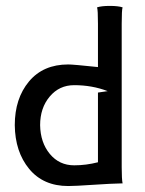

<svg xmlns="http://www.w3.org/2000/svg" viewBox="-20 -622 490 647"><path d="M29.8 -200.2Q29.8 -290 77.6 -347.4Q125.5 -404.8 210 -404.8Q226.6 -404.8 310.1 -396V-542Q310.1 -588.4 307.1 -597.2Q321.8 -602.1 350.1 -602.1Q378.4 -602.1 393.1 -597.2Q390.1 -588.4 390.1 -542V-58.1Q390.1 -18.6 393.1 -3.9H387.2Q356.4 -3.4 294.7 0.7Q232.9 4.9 210 4.9Q126 4.9 78.4 -52.7Q30.8 -110.4 29.8 -200.2ZM115.2 -200.2Q116.2 -141.6 147.9 -103.3Q179.7 -64.9 230 -64.9Q270 -64.9 310.1 -75.2V-310.1L342.8 -314.9Q290.5 -335 230 -335Q179.7 -335 147.5 -296.6Q115.2 -258.3 115.2 -200.2Z"/></svg>

Font: Nikodecs
Style: Medium
Weight: 500
Version: Version 0.29